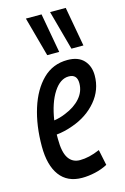

<svg xmlns="http://www.w3.org/2000/svg" viewBox="-122 -846 592 912"><g transform="rotate(-15 174.0 -390.0)"><path d="M291 -20Q263 -5 229.5 2.5Q196 10 165 10Q93 10 55.5 -40.5Q18 -91 18 -184Q18 -286 44 -368.5Q70 -451 119.5 -500Q169 -549 241 -549Q294 -549 321 -520Q348 -491 348 -445Q348 -374 302 -319.5Q256 -265 182 -239Q141 -224 101 -220Q101 -209 101 -197Q101 -133 120.5 -103.5Q140 -74 177 -74Q199 -74 223 -79.5Q247 -85 275 -97ZM227 -472Q185 -472 152.5 -422Q120 -372 107 -288Q136 -292 164 -304Q212 -323 240 -355Q268 -387 268 -428Q268 -472 227 -472ZM155 -596 102 -790H179L214 -596ZM274 -596 221 -790H298L333 -596Z"/></g></svg>

Font: Georama Condensed Medium
Style: Italic
Weight: 500
Width: 3
Italic angle: -9°
Designer: Jean-Baptiste Levee
Foundry: Production Type
Version: Version 1.000